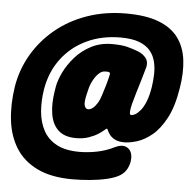

<svg xmlns="http://www.w3.org/2000/svg" viewBox="-60 -795 1028 1031"><g transform="rotate(5 454.5 -279.0)"><path d="M560 -604Q459 -604 377.5 -565.5Q296 -527 243 -456.5Q190 -386 174 -290Q164 -227 169 -170Q174 -113 198 -68.5Q222 -24 269.5 1.5Q317 27 393 27Q438 27 486.5 17.5Q535 8 581 -15Q610 -29 631.5 -24.5Q653 -20 665 0V1Q674 16 673 41Q672 66 660 91Q648 116 623 132Q597 148 554.5 158Q512 168 463 172.5Q414 177 369 177Q254 177 178.5 140.5Q103 104 62.5 39.5Q22 -25 12 -110Q2 -195 17 -292Q32 -384 78.5 -464.5Q125 -545 198.5 -606Q272 -667 368.5 -701Q465 -735 579 -735Q687 -735 756 -708Q825 -681 861 -631.5Q897 -582 905.5 -513.5Q914 -445 900 -361Q884 -260 850.5 -197.5Q817 -135 776.5 -102Q736 -69 696.5 -57Q657 -45 629 -45Q597 -45 578 -55Q559 -65 549.5 -77.5Q540 -90 536 -100Q532 -110 529 -110Q526 -110 515 -100Q504 -90 484 -77.5Q464 -65 435 -55Q406 -45 368 -45Q306 -45 272.5 -76Q239 -107 230 -161.5Q221 -216 232 -285L236 -310Q242 -345 263 -388.5Q284 -432 319.5 -472.5Q355 -513 405 -539Q455 -565 518 -565Q569 -565 600 -557Q631 -549 659 -538Q687 -527 702.5 -506.5Q718 -486 711 -457Q702 -424 691 -387.5Q680 -351 669.5 -316.5Q659 -282 652 -254.5Q645 -227 644.5 -210.5Q644 -194 653 -194Q661 -194 673.5 -200.5Q686 -207 701 -224.5Q716 -242 729 -273.5Q742 -305 750 -355Q755 -388 756 -422.5Q757 -457 749.5 -489.5Q742 -522 721 -548Q700 -574 661 -589Q622 -604 560 -604ZM419 -205Q432 -205 444.5 -215Q457 -225 468.5 -243.5Q480 -262 487 -286Q504 -339 510 -362Q516 -385 518 -395Q520 -403 519.5 -407.5Q519 -412 514 -413Q510 -415 505 -415Q500 -415 494 -415Q478 -415 464.5 -404.5Q451 -394 440 -377.5Q429 -361 421.5 -343Q414 -325 411 -310L405 -285Q394 -239 400 -222Q406 -205 419 -205Z"/></g></svg>

Font: Winky Sans Black
Style: Italic
Weight: 900
Italic angle: -8.97852°
Designer: Simon Atzbach
Foundry: typofactur
Version: Version 1.205